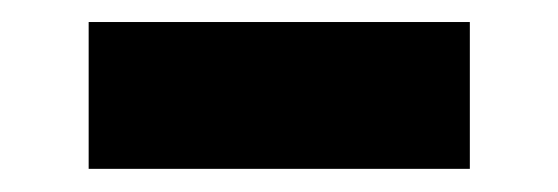

<svg xmlns="http://www.w3.org/2000/svg" viewBox="-20 -368 494 170"><path d="M58.5 -218.5V-348.5H396V-218.5Z"/></svg>

Font: Encode Sans
Style: Bold
Weight: 700
Designer: Multiple Designers
Foundry: Impallari Type
Version: Version 3.002; ttfautohint (v1.8.3) -l 8 -r 50 -G 200 -x 14 